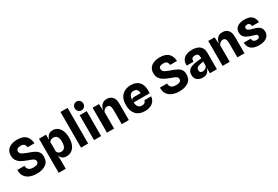

<svg xmlns="http://www.w3.org/2000/svg" viewBox="87 -2122 5269 3643"><g transform="rotate(-30 2721.0 -300.0)"><path d="M313 10Q229.5 10 162.8 -16.2Q96 -42.5 58.5 -97.5Q21 -152.5 24 -238H179Q180.5 -183.5 212 -154Q243.5 -124.5 316 -124.5Q374.5 -124.5 401.5 -142.2Q428.5 -160 428.5 -195Q428.5 -220.5 412.5 -237.2Q396.5 -254 362.2 -268.5Q328 -283 274 -301.5Q207 -325.5 156.8 -355.5Q106.5 -385.5 79 -429Q51.5 -472.5 51.5 -536Q51.5 -635 120.2 -686.8Q189 -738.5 307 -738.5Q428 -738.5 489.2 -681.8Q550.5 -625 558 -514H406Q403 -604 307.5 -604Q208 -604 208 -538.5Q208 -513 219.8 -495.2Q231.5 -477.5 260.5 -462Q289.5 -446.5 341 -427.5Q389 -410 433.2 -393.2Q477.5 -376.5 512.5 -353.8Q547.5 -331 567.8 -296.5Q588 -262 588 -208.5Q588.5 -99.5 513.5 -44.8Q438.5 10 313 10Z M675.5 201.5V-545.5H827.5L830.5 -459V-423.5Q844 -483.5 879 -519.8Q914 -556 979 -556Q1042.5 -556 1087.5 -521.5Q1132.5 -487 1156.8 -424.2Q1181 -361.5 1181 -276.5Q1181 -187 1154 -123.5Q1127 -60 1079 -26.8Q1031 6.5 968 6.5Q907 6.5 870 -24Q833 -54.5 824 -96.5L830.5 0.5V201.5ZM922 -427.5Q885.5 -427.5 860 -413.2Q834.5 -399 830.5 -383V-180.5Q838 -152 860.8 -135.8Q883.5 -119.5 921 -119.5Q971 -119.5 998.2 -158Q1025.5 -196.5 1025.5 -276.5Q1025.5 -427.5 922 -427.5Z M1282 0V-781H1438V0Z M1645 -608Q1606 -608 1578.5 -635.2Q1551 -662.5 1551 -705Q1551 -747.5 1578.5 -774.2Q1606 -801 1645 -801Q1683.5 -801 1711 -774.2Q1738.5 -747.5 1738.5 -705Q1738.5 -662.5 1711 -635.2Q1683.5 -608 1645 -608ZM1567 0V-546H1722V0Z M1850 0V-546H1989L1998.5 -397Q2005.5 -439 2023.8 -475.5Q2042 -512 2076 -534.5Q2110 -557 2164 -557Q2238.5 -557 2283.8 -508.8Q2329 -460.5 2329 -361.5V0H2173.5V-303.5Q2173.5 -355.5 2164.5 -382.8Q2155.5 -410 2139 -420Q2122.5 -430 2100 -430Q2068 -430 2043.5 -409.8Q2019 -389.5 2006 -362V0Z M2684 7.5Q2559.5 7.5 2490.8 -65.8Q2422 -139 2422 -273Q2422 -411 2495 -483.8Q2568 -556.5 2688.5 -556.5Q2805 -556.5 2866.5 -490.5Q2928 -424.5 2928 -298.5Q2928 -288 2927.2 -274.2Q2926.5 -260.5 2925.5 -243H2574.5Q2580 -175 2607.5 -143.8Q2635 -112.5 2684.5 -112.5Q2725.5 -112.5 2746.8 -130.5Q2768 -148.5 2772 -178H2921Q2914.5 -93.5 2851.5 -43Q2788.5 7.5 2684 7.5ZM2638 -330.5H2778.5Q2775 -435 2682 -435Q2625.5 -435 2599.5 -394.8Q2573.5 -354.5 2573 -280.5Q2577 -309 2592.5 -319.8Q2608 -330.5 2638 -330.5Z M3436.5 10Q3353 10 3286.2 -16.2Q3219.5 -42.5 3182 -97.5Q3144.5 -152.5 3147.5 -238H3302.5Q3304 -183.5 3335.5 -154Q3367 -124.5 3439.5 -124.5Q3498 -124.5 3525 -142.2Q3552 -160 3552 -195Q3552 -220.5 3536 -237.2Q3520 -254 3485.8 -268.5Q3451.5 -283 3397.5 -301.5Q3330.5 -325.5 3280.2 -355.5Q3230 -385.5 3202.5 -429Q3175 -472.5 3175 -536Q3175 -635 3243.8 -686.8Q3312.5 -738.5 3430.5 -738.5Q3551.5 -738.5 3612.8 -681.8Q3674 -625 3681.5 -514H3529.5Q3526.5 -604 3431 -604Q3331.5 -604 3331.5 -538.5Q3331.5 -513 3343.2 -495.2Q3355 -477.5 3384 -462Q3413 -446.5 3464.5 -427.5Q3512.5 -410 3556.8 -393.2Q3601 -376.5 3636 -353.8Q3671 -331 3691.2 -296.5Q3711.5 -262 3711.5 -208.5Q3712 -99.5 3637 -44.8Q3562 10 3436.5 10Z M3950 6Q3880 6 3832 -33Q3784 -72 3784 -146.5Q3784 -196 3804.2 -228Q3824.5 -260 3859.5 -278.2Q3894.5 -296.5 3938.5 -305.5Q3983 -314.5 4029.8 -319.2Q4076.5 -324 4105.5 -326V-341Q4105.5 -393 4088.2 -414Q4071 -435 4028 -435Q3987 -435 3965.8 -417Q3944.5 -399 3945 -345H3798Q3792 -417 3820.5 -463.8Q3849 -510.5 3904 -533.2Q3959 -556 4033 -556Q4076 -556 4116.5 -546.8Q4157 -537.5 4189 -515.2Q4221 -493 4239.8 -454.5Q4258.5 -416 4258.5 -357V0H4104.5L4105.5 -127.5Q4096.5 -72.5 4060.8 -33.2Q4025 6 3950 6ZM4001.5 -97Q4038 -97 4068.8 -117.2Q4099.5 -137.5 4105.5 -168V-254Q4085.5 -251 4065 -247.5Q4044.5 -244 4029 -240Q3979 -229 3960.5 -209.8Q3942 -190.5 3942 -159.5Q3942 -130.5 3957.2 -113.8Q3972.5 -97 4001.5 -97Z M4383.5 0V-546H4522.5L4532 -397Q4539 -439 4557.2 -475.5Q4575.5 -512 4609.5 -534.5Q4643.5 -557 4697.5 -557Q4772 -557 4817.2 -508.8Q4862.5 -460.5 4862.5 -361.5V0H4707V-303.5Q4707 -355.5 4698 -382.8Q4689 -410 4672.5 -420Q4656 -430 4633.5 -430Q4601.5 -430 4577 -409.8Q4552.5 -389.5 4539.5 -362V0Z M5181.5 8.5Q5075.5 8.5 5015 -37.8Q4954.5 -84 4950.5 -180.5H5102Q5110.5 -102.5 5185 -102.5Q5211.5 -102.5 5234.2 -112.5Q5257 -122.5 5257 -151.5Q5257 -182.5 5226.8 -193.2Q5196.5 -204 5143.5 -219.5Q5096.5 -233.5 5055.8 -253.5Q5015 -273.5 4990 -307Q4965 -340.5 4965 -395Q4965 -476.5 5024.8 -516Q5084.5 -555.5 5181.5 -555.5Q5238.5 -555.5 5284 -540Q5329.5 -524.5 5359.2 -485Q5389 -445.5 5397.5 -373.5L5247 -374.5Q5240 -422 5219.8 -435.2Q5199.5 -448.5 5177.5 -448.5Q5151.5 -448.5 5134.2 -436.2Q5117 -424 5117 -400.5Q5117 -372 5144 -355.5Q5171 -339 5228 -323.5Q5253 -317 5284.2 -307.5Q5315.5 -298 5344.2 -281Q5373 -264 5391.8 -235Q5410.5 -206 5410.5 -160Q5410.5 -80 5349 -35.8Q5287.5 8.5 5181.5 8.5Z"/></g></svg>

Font: Spline Sans
Style: Bold
Weight: 700
Designer: Eben Sorkin, Mirko Velimirovic
Foundry: Sorkin Type
Version: Version 1.000; ttfautohint (v1.8.3)